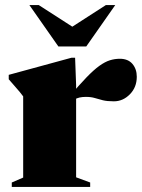

<svg xmlns="http://www.w3.org/2000/svg" viewBox="-20 -738 560 758"><path d="M453 -506Q485.5 -506 502.8 -485.8Q520 -465.5 520 -435Q520 -393.5 492.8 -365.8Q465.5 -338 429.5 -338Q403 -338 386 -342.2Q369 -346.5 354.2 -351Q339.5 -355.5 319 -355.5Q305 -355.5 294 -353Q283 -350.5 274 -345Q265 -339.5 255 -329.5L252 -354.5Q292.5 -402.5 321.2 -432.2Q350 -462 372.2 -478Q394.5 -494 413.8 -500Q433 -506 453 -506ZM280.5 -402V-38L336 -17.5V0H26.5V-17.5L71.5 -37V-357.5Q64.5 -367 58 -374.8Q51.5 -382.5 41.5 -394Q31.5 -405.5 14.5 -425V-442.5L262 -510H276.5ZM296 -613H235L398 -718H435L320.5 -554.5H210.5L96 -718H133Z"/></svg>

Font: Newsreader 60pt ExtraBold
Style: Regular
Weight: 800
Designer: Hugues Gentile
Foundry: Production Type
Version: Version 1.003